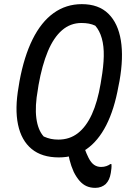

<svg xmlns="http://www.w3.org/2000/svg" viewBox="-20 -740 640 927"><path d="M376 -69Q381 -44 389 -21.5Q397 1 408 23Q420 46 434.5 56Q449 66 468 66Q482 66 493.5 62Q505 58 513 52H518Q519 62 518 72.5Q517 83 515 95Q512 113 506 126Q500 139 490 149Q481 157 468.5 162Q456 167 440 167Q417 167 398.5 159Q380 151 364.5 133.5Q349 116 336 90Q323 61 316 32.5Q309 4 305 -27ZM375 -720Q456 -720 503 -674Q550 -628 563.5 -545Q577 -462 557 -349L552 -324Q532 -212 493 -135.5Q454 -59 397 -19.5Q340 20 264 20Q182 20 132.5 -21Q83 -62 67 -138.5Q51 -215 70 -322L74 -347Q96 -467 137.5 -550.5Q179 -634 239 -677Q299 -720 375 -720ZM163 -309Q148 -227 155.5 -169.5Q163 -112 191 -81Q209 -73 225.5 -69.5Q242 -66 262 -66Q316 -66 356 -97Q396 -128 423.5 -188Q451 -248 466 -337L469 -356Q480 -419 481 -468.5Q482 -518 471.5 -555Q461 -592 440 -616Q425 -623 409 -626Q393 -629 373 -629Q320 -629 279.5 -594Q239 -559 211 -492Q183 -425 166 -329Z"/></svg>

Font: Rec Mono Duotone
Style: Italic
Weight: 400
Italic angle: -10°
Monospace: yes
Version: Version 1.085; ttfautohint (v1.8.4.7-5d5b)